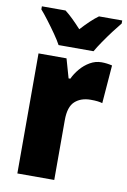

<svg xmlns="http://www.w3.org/2000/svg" viewBox="-87 -818 577 871"><g transform="rotate(10 202.0 -383.0)"><path d="M345 -563Q369 -563 394 -557L380 -381Q370 -384 357.5 -385.5Q345 -387 326 -387Q281 -387 253.5 -362Q226 -337 226 -276V0H56V-553H185L210 -465H218Q229 -489 248 -511.5Q267 -534 292 -548.5Q317 -563 345 -563ZM139 -606Q129 -625 109.5 -653Q90 -681 69.5 -708Q49 -735 34 -752V-766H143Q161 -752 179 -734.5Q197 -717 219 -693Q241 -717 260 -735Q279 -753 297 -766H404V-752Q389 -734 369 -707.5Q349 -681 330.5 -654Q312 -627 300 -606Z"/></g></svg>

Font: Noto Sans Telugu Condensed Black
Style: Regular
Weight: 900
Width: 3
Designer: Jelle Bosma - Monotype Design Team
Foundry: Monotype Imaging Inc.
Version: Version 2.005; ttfautohint (v1.8.4.7-5d5b)